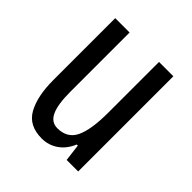

<svg xmlns="http://www.w3.org/2000/svg" viewBox="-155 -646 766 766"><g transform="rotate(45 228.0 -263.5)"><path d="M391 -537V0H326L317 -72H311Q294 -32 263.5 -11Q233 10 195 10Q122 10 92.5 -43.5Q63 -97 63 -187V-537H144V-202Q144 -131 160 -97Q176 -63 210 -63Q266 -63 288 -109Q310 -155 310 -251V-537Z"/></g></svg>

Font: Noto Sans Thai ExtCond
Style: Regular
Weight: 400
Width: 2
Designer: Monotype Design Team
Foundry: Monotype Imaging Inc.
Version: Version 2.002; ttfautohint (v1.8.4.7-5d5b)